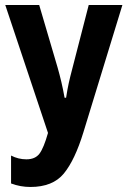

<svg xmlns="http://www.w3.org/2000/svg" viewBox="-20 -734 508 764"><path d="M333 -714 267 -458Q259 -428 253.5 -403Q248 -378 243 -345H237Q231 -379 224 -408.5Q217 -438 209 -466L136 -714H1L171 -205Q154 -145 137 -122.5Q120 -100 85 -100Q53 -100 24 -115V-4Q61 10 101 10Q190 10 234 -43.5Q278 -97 312 -208L467 -714Z"/></svg>

Font: Noto Sans UI Condensed
Style: Bold
Weight: 700
Width: 3
Designer: Monotype Design Team
Foundry: Monotype Imaging Inc.
Version: 1.001